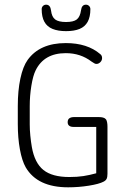

<svg xmlns="http://www.w3.org/2000/svg" viewBox="-20 -790 543 820"><path d="M391 -50Q362 -42 336 -38Q310 -34 276 -34Q203 -34 165.5 -64Q128 -94 116 -162Q112 -185 109.5 -210.5Q107 -236 107 -258V-337Q107 -381 114 -424Q121 -467 132 -489Q168 -563 261 -563Q324 -563 371 -527Q379 -522 383 -519.5Q387 -517 392 -517Q401 -517 408.5 -524.5Q416 -532 416 -542Q416 -553 408 -559Q353 -606 261 -606Q150 -606 98 -534Q78 -506 67 -454.5Q56 -403 56 -337V-260Q56 -201 65 -152Q74 -103 90 -75Q140 10 271 10Q316 10 359.5 3Q403 -4 422 -14Q432 -19 435.5 -26.5Q439 -34 439 -48V-249Q439 -259 437.5 -267Q436 -275 433 -280Q428 -286 420 -288Q412 -290 402 -290H296Q284 -290 276.5 -285Q269 -280 269 -268Q269 -258 275.5 -253Q282 -248 293 -248H391ZM326 -746Q322 -718 308 -707Q294 -696 262 -696Q230 -696 215.5 -707Q201 -718 198 -745Q195 -770 177 -770Q169 -770 163.5 -764.5Q158 -759 158 -751Q158 -718 169.5 -697Q181 -676 204.5 -666.5Q228 -657 262 -657Q297 -657 320 -666.5Q343 -676 354.5 -697Q366 -718 366 -751Q366 -759 360.5 -764.5Q355 -770 347 -770Q329 -770 326 -746Z"/></svg>

Font: Beiruti Light
Style: Regular
Weight: 300
Designer: Arlette Boutros
Foundry: Boutros
Version: Version 1.41